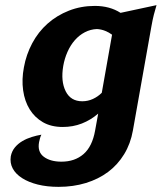

<svg xmlns="http://www.w3.org/2000/svg" viewBox="-20 -518 629 747"><path d="M497 -10Q488 41 463 82Q438 123 400.5 151Q363 179 314 194Q265 209 208 209Q163 209 127 200Q91 191 66 175Q41 159 29.5 137.5Q18 116 22 90Q26 70 38 55.5Q50 41 67 31Q84 21 103.5 15Q123 9 141 6Q137 14 135.5 20.5Q134 27 132 35Q125 73 150.5 92Q176 111 219 111Q271 111 305 81.5Q339 52 350 -10L362 -76Q333 -51 298.5 -37.5Q264 -24 224 -24Q179 -24 147 -42.5Q115 -61 95.5 -92.5Q76 -124 70 -166.5Q64 -209 73 -256Q82 -306 105.5 -350Q129 -394 165 -426Q201 -458 248 -476.5Q295 -495 349 -495Q407 -495 449 -468L589 -498Q583 -478 578.5 -460.5Q574 -443 569 -415ZM300 -124Q322 -124 341.5 -133Q361 -142 376 -157L416 -383Q404 -392 389 -398Q374 -404 357 -405Q332 -404 310 -392.5Q288 -381 271 -361.5Q254 -342 242.5 -316Q231 -290 226 -261Q216 -202 235.5 -163Q255 -124 300 -124Z"/></svg>

Font: LT Museum
Style: Bold Italic
Weight: 700
Designer: Daniel Lyons
Foundry: LyonsType
Version: Version 1.011